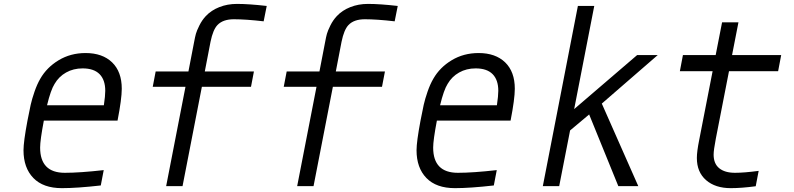

<svg xmlns="http://www.w3.org/2000/svg" viewBox="-20 -947 4040 977"><path d="M515.6 -485Q515.6 -540.4 486.7 -569.7Q457.7 -599 400.4 -599Q353.5 -599 316.4 -578.1Q279.3 -557.3 257.8 -520.2Q238.3 -489.6 219.4 -411.5H508.5Q515.6 -459 515.6 -485ZM184.2 -196Q184.2 -67.7 309.9 -67.7Q386.1 -67.7 507.8 -81.4L492.8 -3.3Q372.4 10.4 294.9 10.4Q199.9 10.4 149.7 -41.3Q99.6 -93.1 99.6 -182.3Q99.6 -225.9 119.8 -333.3Q129.6 -384.8 136.1 -413.7Q142.6 -442.7 155.6 -480.5Q168.6 -518.2 184.9 -546.2Q218.1 -604.2 278.6 -640.6Q339.2 -677.1 415.4 -677.1Q501.3 -677.1 550.5 -629.6Q599.6 -582 599.6 -495.4Q599.6 -443.4 578.1 -333.3H203.1Q184.2 -233.7 184.2 -196Z M908.9 0H825.5L923.8 -505.2H757.2L772.1 -583.3H938.8L968.1 -735Q972.7 -759.8 976.9 -775.1Q981.1 -790.4 994.5 -817.4Q1007.8 -844.4 1027.3 -865.2Q1054.7 -894.5 1096 -910.8Q1137.4 -927.1 1185.5 -927.1Q1246.7 -927.1 1337.2 -916.7L1321.6 -838.5Q1231.1 -849 1169.9 -849Q1114.6 -849 1086.6 -819.7Q1063.8 -795.6 1051.4 -735L1022.1 -583.3H1272.1L1257.2 -505.2H1007.2Z M1575.5 0H1492.2L1590.5 -505.2H1423.8L1438.8 -583.3H1605.5L1634.8 -735Q1639.3 -759.8 1643.6 -775.1Q1647.8 -790.4 1661.1 -817.4Q1674.5 -844.4 1694 -865.2Q1721.4 -894.5 1762.7 -910.8Q1804 -927.1 1852.2 -927.1Q1913.4 -927.1 2003.9 -916.7L1988.3 -838.5Q1897.8 -849 1836.6 -849Q1781.2 -849 1753.3 -819.7Q1730.5 -795.6 1718.1 -735L1688.8 -583.3H1938.8L1923.8 -505.2H1673.8Z M2515.6 -485Q2515.6 -540.4 2486.7 -569.7Q2457.7 -599 2400.4 -599Q2353.5 -599 2316.4 -578.1Q2279.3 -557.3 2257.8 -520.2Q2238.3 -489.6 2219.4 -411.5H2508.5Q2515.6 -459 2515.6 -485ZM2184.2 -196Q2184.2 -67.7 2309.9 -67.7Q2386.1 -67.7 2507.8 -81.4L2492.8 -3.3Q2372.4 10.4 2294.9 10.4Q2199.9 10.4 2149.7 -41.3Q2099.6 -93.1 2099.6 -182.3Q2099.6 -225.9 2119.8 -333.3Q2129.6 -384.8 2136.1 -413.7Q2142.6 -442.7 2155.6 -480.5Q2168.6 -518.2 2184.9 -546.2Q2218.1 -604.2 2278.6 -640.6Q2339.2 -677.1 2415.4 -677.1Q2501.3 -677.1 2550.5 -629.6Q2599.6 -582 2599.6 -495.4Q2599.6 -443.4 2578.1 -333.3H2203.1Q2184.2 -233.7 2184.2 -196Z M2825.5 0H2742.2L2920.6 -916.7H3003.9L2901.7 -391.9L3222 -666.7H3326.8L3042.3 -419.9L3227.9 0H3126.3L2977.9 -364.6L2880.9 -283.2Z M3611.3 -160.2Q3611.3 -113.9 3640 -90.8Q3668.6 -67.7 3720.1 -67.7Q3766.3 -67.7 3840.5 -77.5L3825.5 0.7Q3753.3 10.4 3698.6 10.4Q3619.8 10.4 3572.9 -30.3Q3526 -71 3526 -143.2Q3526 -175.8 3537.8 -234.4L3606.1 -584.6H3439.5L3455.1 -666.7H3621.7L3654.3 -833.3H3737.6L3705.1 -666.7H3955.1L3939.5 -584.6H3689.5L3622.4 -240.9Q3611.3 -182.9 3611.3 -160.2Z"/></svg>

Font: TypoPRO Monoid
Style: Italic
Weight: 400
Width: 4
Italic angle: -11°
Monospace: yes
Version: Version 0.61